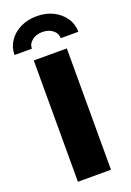

<svg xmlns="http://www.w3.org/2000/svg" viewBox="-224 -1019 738 1082"><g transform="rotate(-20 145.5 -478.5)"><path d="M243.7 -727.5V0H45.4V-727.5ZM145.5 -956.5Q200.2 -956.5 243.2 -935.1Q286.1 -913.6 311.5 -876.7Q336.9 -839.8 336.9 -793.5H231.4Q231.4 -822.8 206.8 -842.3Q182.1 -861.8 145 -861.8Q108.4 -861.8 83.3 -842.3Q58.1 -822.8 58.1 -793.5H-45.9Q-45.9 -839.8 -21 -876.7Q3.9 -913.6 47.4 -935.1Q90.8 -956.5 145.5 -956.5Z"/></g></svg>

Font: Inter 17pt Black
Style: Regular
Weight: 900
Version: Version 4.001;git-66647c0bb